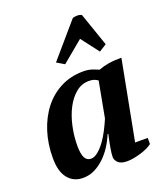

<svg xmlns="http://www.w3.org/2000/svg" viewBox="-146 -892 856 1001"><g transform="rotate(-20 281.5 -391.0)"><path d="M339 -159Q326 -127 306.5 -96.5Q287 -66 262 -42Q237 -18 207 -3Q177 12 142 12Q90 12 59 -26Q28 -64 28 -139Q28 -217 49.5 -284.5Q71 -352 110.5 -402.5Q150 -453 206 -481.5Q262 -510 331 -510Q357 -510 375.5 -504Q394 -498 415 -489Q441 -499 471 -504Q501 -509 543 -509L459 -69H529V-35Q519 -27 502.5 -19Q486 -11 466.5 -5Q447 1 426.5 5Q406 9 388 9Q353 9 338 -6Q323 -21 323 -37Q323 -55 328 -84.5Q333 -114 343 -159ZM215 -68Q234 -68 254.5 -85Q275 -102 293.5 -127.5Q312 -153 327.5 -183.5Q343 -214 354 -240L391 -438Q379 -446 368.5 -449.5Q358 -453 341 -453Q301 -453 269 -426.5Q237 -400 215 -357.5Q193 -315 181.5 -262Q170 -209 170 -156Q170 -110 181 -89Q192 -68 215 -68ZM256 -577 214 -602 374 -788Q377 -791 384.5 -792.5Q392 -794 400 -794Q417 -794 426 -788L490 -603L449 -577L374 -675Z"/></g></svg>

Font: PTSerif
Style: Bold Italic
Weight: 700
Italic angle: -12°
Designer: A.Korolkova, O.Umpeleva, V.Yefimov
Foundry: ParaType Ltd
Version: Version 1.000W OFL; ttfautohint (v1.2) -l 8 -r 50 -G 200 -x 